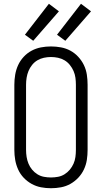

<svg xmlns="http://www.w3.org/2000/svg" viewBox="-20 -989 540 1017"><path d="M250 8Q277 8 303.5 3Q330 -2 353 -15Q376 -28 394.5 -47.5Q413 -67 424.5 -91.5Q436 -116 440 -142Q444 -168 444 -195V-540Q444 -567 440 -593.5Q436 -620 424.5 -644Q413 -668 394.5 -688Q376 -708 353 -720.5Q330 -733 303.5 -738Q277 -743 250 -743Q223 -743 197 -738Q171 -733 147.5 -720.5Q124 -708 105.5 -688Q87 -668 76 -644Q65 -620 60.5 -593.5Q56 -567 56 -540V-195Q56 -168 60.5 -142Q65 -116 76 -91.5Q87 -67 105.5 -47.5Q124 -28 147.5 -15Q171 -2 197 3Q223 8 250 8ZM250 -49Q231 -49 212.5 -52.5Q194 -56 178 -66Q162 -76 150 -90.5Q138 -105 131 -122Q124 -139 121 -157.5Q118 -176 118 -195V-540Q118 -559 121 -577.5Q124 -596 131 -613Q138 -630 150 -645Q162 -660 178 -669.5Q194 -679 212.5 -683Q231 -687 250 -687Q269 -687 287.5 -683Q306 -679 322 -669.5Q338 -660 350 -645Q362 -630 369.5 -613Q377 -596 379.5 -577.5Q382 -559 382 -540V-195Q382 -176 379.5 -157.5Q377 -139 369.5 -122Q362 -105 350 -90.5Q338 -76 322 -66Q306 -56 287.5 -52.5Q269 -49 250 -49ZM326 -773 462 -929 409 -969 282 -805ZM156 -773 292 -929 239 -969 112 -805Z"/></svg>

Font: Iosevka SS09 Light
Style: Regular
Weight: 300
Monospace: yes
Designer: Belleve Invis
Foundry: Belleve Invis
Version: Version 5.2.1; ttfautohint (v1.8.3)